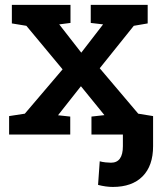

<svg xmlns="http://www.w3.org/2000/svg" viewBox="-20 -548 660 782"><path d="M17.1 0V-75.2L81.1 -85L234.9 -265.6L87.4 -442.9L28.3 -452.6V-528.3H267.1V-454.6L221.2 -448.7L311 -333.5L399.9 -448.7L349.6 -454.6V-528.3H581.5V-452.6L524.9 -442.9L386.2 -270L543 -85L603.5 -75.2V0H352.5V-73.2L405.3 -79.1L309.6 -196.8L216.3 -78.6L266.1 -73.2V0ZM439.5 213.4Q411.6 213.4 379.4 205.1L386.2 108.9Q396 111.8 409.7 113.3Q423.3 114.7 432.1 114.7Q480.5 114.7 480.5 47.4V-39.1H603.5V47.4Q603.5 127 560.8 170.2Q518.1 213.4 439.5 213.4Z"/></svg>

Font: Roboto Slab Medium
Style: Regular
Weight: 500
Designer: Google
Version: Version 2.001; ttfautohint (v1.8.3)